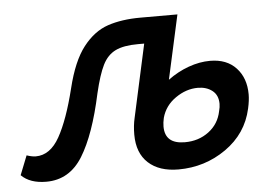

<svg xmlns="http://www.w3.org/2000/svg" viewBox="-61 -468 757 528"><g transform="rotate(-5 317.5 -204.5)"><path d="M622 -182Q622 -165 617 -143Q602 -75 543.5 -34Q485 7 412 7Q359 7 329 -20.5Q299 -48 299 -99Q299 -124 304 -145L348 -346H331Q291 -346 268.5 -335Q246 -324 233 -298Q220 -272 208 -221Q184 -109 147.5 -50Q111 9 47 9Q2 9 -22 -15L-1 -68Q14 -63 24 -63Q64 -63 90 -109.5Q116 -156 137 -241Q155 -315 185 -353.5Q215 -392 253.5 -405Q292 -418 344 -418H446L407 -241Q434 -261 464.5 -272Q495 -283 524 -283Q570 -283 596 -255Q622 -227 622 -182ZM540 -163Q540 -187 524 -199.5Q508 -212 484 -212Q452 -212 422.5 -191.5Q393 -171 384 -138Q381 -125 381 -114Q381 -66 436 -66Q474 -66 502 -87Q530 -108 537 -143Q540 -154 540 -163Z"/></g></svg>

Font: Ysabeau Infant Semibold
Style: Italic
Weight: 600
Italic angle: -12°
Designer: Christian Thalmann (Catharsis Fonts)
Version: Version 0.003